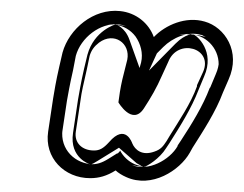

<svg xmlns="http://www.w3.org/2000/svg" viewBox="-20 -712 441 347"><path d="M117 -474 126 -534C127 -543 131 -561 137 -587L142 -611C145 -621 150 -628 159 -635C186 -655 216 -634 210 -604L204 -580C200 -565 197 -550 195 -534L194 -527C194 -527 219 -484 240 -516C253 -536 263 -553 273 -576L284 -600C301 -644 366 -625 347 -582L336 -558V-556C325 -525 303 -493 287 -467L281 -457C275 -448 271 -442 259 -438C237 -430 224 -441 219 -453C219 -453 207 -490 177 -455C167 -444 160 -440 150 -440C128 -440 114 -454 117 -474ZM143 -390C159 -390 173 -394 189 -404C193 -400 201 -395 208 -392C254 -371 305 -404 323 -436L328 -445C347 -475 370 -510 383 -545L393 -568C416 -619 386 -663 350 -673C316 -683 279 -667 258 -645C249 -670 226 -689 197 -692C149 -697 105 -660 93 -617L87 -591C81 -565 78 -546 76 -534L67 -474C60 -427 96 -390 143 -390ZM93 -478 101 -538C103 -549 106 -566 112 -592L118 -618C122 -633 132 -646 144 -655C172 -676 207 -670 225 -646C234 -633 239 -616 235 -599L228 -574C225 -561 222 -547 220 -533C220 -533 220 -534 221 -533C232 -550 241 -566 250 -586L261 -610C276 -647 314 -658 342 -646C368 -635 384 -604 370 -572L359 -548C346 -512 324 -480 308 -454L302 -444C296 -434 285 -421 267 -415C234 -403 208 -419 197 -440C197 -440 197 -439 196 -438C183 -423 167 -415 150 -415C116 -415 88 -442 93 -478ZM143 -415C140 -415 137 -416 134 -416C105 -420 88 -441 92 -470L101 -530C103 -541 106 -559 112 -585L117 -611C126 -644 161 -671 194 -668C214 -666 228 -654 234 -637L248 -600L275 -627C292 -644 320 -656 343 -649C345 -649 346 -648 348 -647C368 -638 385 -612 370 -578L360 -554L359 -553C347 -521 326 -487 307 -458L301 -449V-448C287 -423 247 -401 218 -414C214 -416 208 -421 206 -423L192 -435L176 -425C163 -417 155 -415 143 -415ZM72 -476C69 -454 84 -415 150 -415C164 -415 183 -419 194 -424C200 -420 202 -419 208 -417C231 -408 262 -409 283 -417C308 -426 317 -440 323 -449L329 -459C344 -485 368 -517 380 -551V-552L391 -576C403 -602 393 -632 352 -645C314 -657 272 -645 254 -627C250 -640 241 -652 219 -661C185 -675 142 -665 122 -650C108 -640 101 -628 97 -615L92 -590C86 -564 82 -546 81 -536ZM143 -415C144 -415 145 -414 156 -421L195 -445L227 -417C229 -416 236 -412 237 -411C238 -411 238 -410 239 -410C246 -411 269 -426 280 -444L286 -453C305 -483 326 -516 339 -550L349 -574C369 -619 336 -648 329 -650C329 -650 316 -652 297 -633L238 -573L214 -640C206 -663 189 -668 189 -668C189 -668 150 -657 138 -613L132 -588C126 -562 123 -543 121 -532L112 -472C105 -426 143 -415 143 -415Z"/></svg>

Font: AppleStorm
Style: XbdFaxIta
Weight: 800
Foundry: Cannot Into Space Fonts
Version: Version 1.01